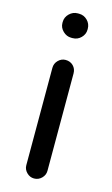

<svg xmlns="http://www.w3.org/2000/svg" viewBox="-112 -748 467 798"><g transform="rotate(15 121.5 -349.0)"><path d="M68 -649V-653Q68 -674 83.5 -689Q99 -704 119 -704H125Q146 -704 161 -689Q176 -674 176 -653V-649Q176 -629 161 -614Q146 -599 125 -599H119Q99 -599 83.5 -614Q68 -629 68 -649ZM76 -458Q76 -477 89.5 -490.5Q103 -504 121 -504Q141 -504 154 -491Q167 -478 167 -458V-39Q167 -21 153.5 -7.5Q140 6 121 6Q103 6 89.5 -7.5Q76 -21 76 -39Z"/></g></svg>

Font: 寒蝉全圆体
Style: Regular
Weight: 400
Designer: Warren2060
      Designed by Motoya company      

      [Varela Round]
      Joe Prince(Latin component); Avraham Cornf
Foundry: ChillType
Version: Version 3.200